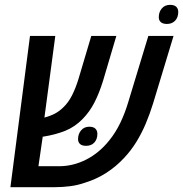

<svg xmlns="http://www.w3.org/2000/svg" viewBox="-20 -780 763 800"><path d="M23.4 0 105 -630.4H210.4L160.6 -256.3L137.2 -301.8Q144.5 -295.9 151.9 -293Q159.2 -290 164.6 -290Q190.4 -296.9 209.2 -306.9Q228 -316.9 244.6 -333.5Q265.1 -353 280.3 -383.1Q295.4 -413.1 307.1 -451.2L360.4 -630.4H464.8L409.7 -444.3Q393.6 -392.1 373.5 -353Q353.5 -314 324.7 -284.7Q292.5 -251.5 252 -235.1Q211.4 -218.8 161.6 -210.9Q153.3 -210.4 147 -210.7Q140.6 -210.9 133.5 -211.9Q126.5 -212.9 115.7 -216.3L165 -258.3L140.1 -87.4H226.1Q284.7 -87.4 339.4 -115.2Q394 -143.1 435.5 -195.3Q461.4 -227.1 481 -267.6Q500.5 -308.1 514.2 -354L598.1 -630.4H703.1L618.2 -350.1Q604.5 -305.7 587.2 -264.6Q569.8 -223.6 547.4 -187.5Q524.9 -151.4 498 -123Q463.9 -85.9 422.1 -59.3Q380.4 -32.7 333.5 -18.6Q304.2 -8.3 272.5 -4.2Q240.7 0 205.6 0ZM338.9 -172.4Q321.8 -172.4 313.5 -179.9Q305.2 -187.5 305.2 -200.7Q305.2 -221.7 317.9 -236.8Q330.6 -252 352.1 -252Q369.1 -252 377.4 -243.9Q385.7 -235.8 385.7 -222.2Q385.7 -199.7 373 -186Q360.4 -172.4 338.9 -172.4ZM675.3 -680.2Q659.2 -680.2 650.4 -687.5Q641.6 -694.8 641.6 -708.5Q641.6 -730 654.3 -744.9Q667 -759.8 688.5 -759.8Q706.1 -759.8 714.4 -751.7Q722.7 -743.7 722.7 -730Q722.7 -707.5 709.7 -693.8Q696.8 -680.2 675.3 -680.2Z"/></svg>

Font: Open Sans SemiCondensed SemiBold
Style: Italic
Weight: 600
Width: 4
Italic angle: -12°
Designer: Monotype Design Team
Foundry: Monotype Imaging Inc.
Version: Version 3.000